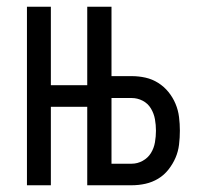

<svg xmlns="http://www.w3.org/2000/svg" viewBox="-20 -550 590 570"><path d="M60 0V-530H131V-297H239V-530H311V-324H371Q392 -324 412 -319.5Q432 -315 449.5 -304Q467 -293 480 -277Q493 -261 501 -242Q509 -223 511.5 -202.5Q514 -182 514 -162Q514 -141 511.5 -120.5Q509 -100 501 -81.5Q493 -63 480 -46.5Q467 -30 449.5 -19.5Q432 -9 412 -4.5Q392 0 371 0H239V-233H131V0ZM311 -64H371Q388 -64 403.5 -72.5Q419 -81 428 -95.5Q437 -110 440 -127.5Q443 -145 443 -162Q443 -179 440 -196Q437 -213 428 -228Q419 -243 403.5 -251Q388 -259 371 -259H311Z"/></svg>

Font: Lode Term
Style: Regular
Weight: 400
Monospace: yes
Designer: Belleve Invis
Foundry: Belleve Invis
Version: Version 29.2.0